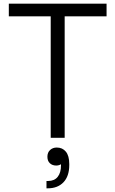

<svg xmlns="http://www.w3.org/2000/svg" viewBox="-20 -750 628 1045"><path d="M256 -661H28V-730H560V-661H332V0H256ZM233 235H242Q276 235 294 212.5Q312 190 312 150V144Q300 151 286 151Q265 151 251.5 138.5Q238 126 238 103Q238 80 252.5 66.5Q267 53 289 53Q320 53 338.5 75.5Q357 98 357 143V148Q357 209 325.5 242Q294 275 240 275H233Z"/></svg>

Font: Sora-SIA Light
Style: Regular
Weight: 300
Designer: Jonathan Barnbrook, Julián Moncada
Foundry: Barnbrook Fonts
Version: Version 2.000